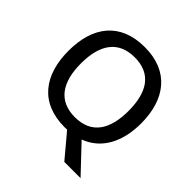

<svg xmlns="http://www.w3.org/2000/svg" viewBox="-230 -899 1244 1244"><g transform="rotate(45 392.0 -277.5)"><path d="M725 -358C725 -580 613 -725 393 -725C166 -725 59 -579 59 -359C59 -138 166 10 392 10C399 10 407 9 414 9L549 170H698L526 -12C658 -61 725 -188 725 -358ZM174 -358C174 -529 242 -632 393 -632C544 -632 610 -529 610 -358C610 -187 544 -83 392 -83C242 -83 174 -187 174 -358Z"/></g></svg>

Font: Noto Sans Canadian Aboriginal Medium
Style: Regular
Weight: 500
Designer: Monotype Design Team, Typotheque's Kevin King
Foundry: Monotype Imaging Inc.
Version: Version 2.004